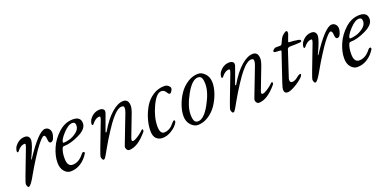

<svg xmlns="http://www.w3.org/2000/svg" viewBox="-11 -1096 3438 1707"><g transform="rotate(-20 1707.5 -242.5)"><path d="M269 -298Q245 -267 201.5 -198.5Q158 -130 129 -78Q77 17 57 17Q50 17 45 5Q40 -7 40 -17Q40 -24 62 -84L149 -312Q154 -324 156 -331.5Q158 -339 159 -345Q160 -351 158 -353.5Q156 -356 151 -356Q114 -356 79 -310Q75 -305 70 -306Q65 -307 64 -314Q63 -323 68.5 -339.5Q74 -356 81 -364Q120 -414 174 -414Q195 -414 207 -402Q219 -390 219 -369Q219 -328 163 -212Q159 -205 161.5 -203.5Q164 -202 167 -208Q306 -419 368 -419Q390 -419 404 -403Q418 -387 418 -366Q418 -341 406.5 -314.5Q395 -288 376 -288Q358 -288 356 -323Q354 -364 337 -364Q320 -364 269 -298Z M455 15Q422 15 396 -15Q370 -45 370 -98Q370 -161 401 -232.5Q432 -304 493.5 -359Q555 -414 629 -414Q703 -414 703 -351Q703 -297 620.5 -257Q538 -217 474 -217Q464 -217 459 -207Q442 -171 442 -112Q442 -35 492 -35Q552 -35 600 -98Q608 -109 618 -109Q628 -109 628 -99Q628 -94 626 -91Q595 -41 551 -13Q507 15 455 15ZM614 -385Q576 -385 526.5 -331.5Q477 -278 477 -252Q477 -246 484 -246Q505 -246 539 -255Q573 -264 607.5 -290.5Q642 -317 642 -353Q642 -385 614 -385Z M984 -36 1089 -309Q1099 -336 1098.5 -350.5Q1098 -365 1092.5 -368Q1087 -371 1077 -372Q1037 -374 974 -297Q949 -267 904.5 -198.5Q860 -130 831 -78Q787 2 777 12Q771 17 765 17Q758 17 753 5Q748 -7 748 -17Q748 -24 770 -84L857 -312Q862 -324 864 -331.5Q866 -339 867 -345Q868 -351 866 -353.5Q864 -356 859 -356Q822 -356 787 -310Q783 -305 778 -306Q773 -307 772 -314Q771 -323 776.5 -339.5Q782 -356 789 -364Q827 -413 882 -414Q906 -414 918.5 -401.5Q931 -389 920 -360L866 -212Q863 -205 867.5 -203.5Q872 -202 875 -208Q934 -309 994.5 -361.5Q1055 -414 1106 -414Q1127 -414 1140 -401.5Q1153 -389 1155.5 -359.5Q1158 -330 1139 -282L1064 -86Q1049 -50 1069 -50Q1083 -50 1108.5 -66Q1134 -82 1150 -95.5Q1166 -109 1175 -118Q1176 -119 1178 -119Q1186 -119 1186 -110Q1186 -102 1182 -96Q1091 14 1010 14Q995 14 986 -2Q977 -18 984 -36Z M1518 -333Q1509 -333 1502.5 -344.5Q1496 -356 1485 -368Q1474 -380 1453 -380Q1407 -380 1361 -282Q1315 -184 1315 -98Q1315 -26 1356 -26Q1378 -26 1398 -36Q1418 -46 1429 -57Q1440 -68 1458 -89Q1465 -98 1475 -98Q1479 -98 1479 -84Q1479 -76 1461 -53.5Q1443 -31 1404.5 -8Q1366 15 1323 15Q1289 15 1265.5 -8.5Q1242 -32 1243 -84Q1243 -132 1258.5 -187Q1274 -242 1303.5 -294Q1333 -346 1383 -380Q1433 -414 1493 -414Q1518 -414 1533 -400Q1548 -386 1548 -375Q1548 -364 1538 -348.5Q1528 -333 1518 -333Z M1909 -296Q1909 -250 1890.5 -196.5Q1872 -143 1840.5 -96Q1809 -49 1760.5 -17.5Q1712 14 1659 14Q1625 14 1594.5 -18.5Q1564 -51 1564 -104Q1564 -150 1582.5 -203.5Q1601 -257 1632.5 -304Q1664 -351 1712.5 -382.5Q1761 -414 1814 -414Q1848 -414 1878.5 -381.5Q1909 -349 1909 -296ZM1845 -304Q1845 -344 1835.5 -364Q1826 -384 1802 -384Q1746 -384 1687 -278Q1628 -172 1628 -96Q1628 -56 1637.5 -36Q1647 -16 1671 -16Q1727 -16 1786 -122Q1845 -228 1845 -304Z M2210 -36 2315 -309Q2325 -336 2324.5 -350.5Q2324 -365 2318.5 -368Q2313 -371 2303 -372Q2263 -374 2200 -297Q2175 -267 2130.5 -198.5Q2086 -130 2057 -78Q2013 2 2003 12Q1997 17 1991 17Q1984 17 1979 5Q1974 -7 1974 -17Q1974 -24 1996 -84L2083 -312Q2088 -324 2090 -331.5Q2092 -339 2093 -345Q2094 -351 2092 -353.5Q2090 -356 2085 -356Q2048 -356 2013 -310Q2009 -305 2004 -306Q1999 -307 1998 -314Q1997 -323 2002.5 -339.5Q2008 -356 2015 -364Q2053 -413 2108 -414Q2132 -414 2144.5 -401.5Q2157 -389 2146 -360L2092 -212Q2089 -205 2093.5 -203.5Q2098 -202 2101 -208Q2160 -309 2220.5 -361.5Q2281 -414 2332 -414Q2353 -414 2366 -401.5Q2379 -389 2381.5 -359.5Q2384 -330 2365 -282L2290 -86Q2275 -50 2295 -50Q2309 -50 2334.5 -66Q2360 -82 2376 -95.5Q2392 -109 2401 -118Q2402 -119 2404 -119Q2412 -119 2412 -110Q2412 -102 2408 -96Q2317 14 2236 14Q2221 14 2212 -2Q2203 -18 2210 -36Z M2656 -68Q2621 -35 2576 -10.5Q2531 14 2509 14Q2476 14 2476 -23Q2476 -36 2490 -79L2580 -346Q2584 -358 2570 -358L2530 -360Q2512 -361 2512 -374Q2512 -376 2516.5 -381.5Q2521 -387 2529.5 -392.5Q2538 -398 2546 -398H2582Q2592 -398 2596.5 -401Q2601 -404 2606 -416L2626 -457Q2634 -472 2653 -487Q2672 -502 2680 -502Q2690 -502 2690.5 -488Q2691 -474 2688 -470L2666 -411Q2664 -405 2667 -402.5Q2670 -400 2679 -400Q2706 -400 2754 -392Q2777 -388 2777 -377Q2777 -366 2758 -365Q2728 -362 2672 -362Q2646 -362 2641 -348L2559 -99Q2554 -85 2558.5 -72Q2563 -59 2577 -59Q2582 -59 2587 -60Q2592 -61 2595.5 -62Q2599 -63 2604.5 -65.5Q2610 -68 2612.5 -69.5Q2615 -71 2621 -75Q2627 -79 2628.5 -80.5Q2630 -82 2637 -87Q2644 -92 2645 -93Q2669 -108 2673 -98Q2673 -84 2656 -68Z M2981 -298Q2957 -267 2913.5 -198.5Q2870 -130 2841 -78Q2789 17 2769 17Q2762 17 2757 5Q2752 -7 2752 -17Q2752 -24 2774 -84L2861 -312Q2866 -324 2868 -331.5Q2870 -339 2871 -345Q2872 -351 2870 -353.5Q2868 -356 2863 -356Q2826 -356 2791 -310Q2787 -305 2782 -306Q2777 -307 2776 -314Q2775 -323 2780.5 -339.5Q2786 -356 2793 -364Q2832 -414 2886 -414Q2907 -414 2919 -402Q2931 -390 2931 -369Q2931 -328 2875 -212Q2871 -205 2873.5 -203.5Q2876 -202 2879 -208Q3018 -419 3080 -419Q3102 -419 3116 -403Q3130 -387 3130 -366Q3130 -341 3118.5 -314.5Q3107 -288 3088 -288Q3070 -288 3068 -323Q3066 -364 3049 -364Q3032 -364 2981 -298Z M3167 15Q3134 15 3108 -15Q3082 -45 3082 -98Q3082 -161 3113 -232.5Q3144 -304 3205.5 -359Q3267 -414 3341 -414Q3415 -414 3415 -351Q3415 -297 3332.5 -257Q3250 -217 3186 -217Q3176 -217 3171 -207Q3154 -171 3154 -112Q3154 -35 3204 -35Q3264 -35 3312 -98Q3320 -109 3330 -109Q3340 -109 3340 -99Q3340 -94 3338 -91Q3307 -41 3263 -13Q3219 15 3167 15ZM3326 -385Q3288 -385 3238.5 -331.5Q3189 -278 3189 -252Q3189 -246 3196 -246Q3217 -246 3251 -255Q3285 -264 3319.5 -290.5Q3354 -317 3354 -353Q3354 -385 3326 -385Z"/></g></svg>

Font: EB Garamond 12
Style: Italic
Weight: 400
Italic angle: -17°
Version: Version 0.016; ttfautohint (v1.8.4)